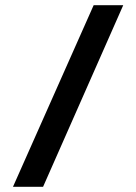

<svg xmlns="http://www.w3.org/2000/svg" viewBox="-20 -720 525 740"><path d="M30 0H146L455 -700H341Z"/></svg>

Font: Finlandica Medium
Style: Regular
Weight: 500
Designer: Niklas Ekholm, Juho Hiilivirta, Jaakko Suomalainen
Foundry: Helsinki Type Studio
Version: Version 2.000;Glyphs 3.2 (3202)